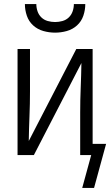

<svg xmlns="http://www.w3.org/2000/svg" viewBox="-20 -760 540 941"><path d="M250 -600Q221 -600 192.5 -608Q164 -616 142.5 -635.5Q121 -655 111.5 -683Q102 -711 102 -740H158Q158 -722 164 -704.5Q170 -687 183 -674.5Q196 -662 214 -657Q232 -652 250 -652Q268 -652 286 -657Q304 -662 317 -674.5Q330 -687 336 -704.5Q342 -722 342 -740H398Q398 -711 388.5 -683Q379 -655 357.5 -635.5Q336 -616 307.5 -608Q279 -600 250 -600ZM383 161 427 0H373V-208Q373 -269 375.5 -329.5Q378 -390 379 -451L146 0H66V-520H127V-312Q127 -251 124.5 -190.5Q122 -130 121 -69L354 -520H434V-55H500L441 161Z"/></svg>

Font: Iosevka Fixed SS04 Light
Style: Regular
Weight: 300
Monospace: yes
Designer: Belleve Invis
Foundry: Belleve Invis
Version: Version 32.5.0